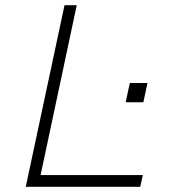

<svg xmlns="http://www.w3.org/2000/svg" viewBox="-20 -718 690 738"><path d="M228 -698H275L136 -45H529L519 0H79ZM479 -399H547L531 -325H463Z"/></svg>

Font: Azeret Mono Thin
Style: Italic
Weight: 100
Italic angle: -12°
Designer: Martin Vácha
Foundry: Displaay
Version: Version 1.000; Glyphs 3.0.3, build 3074